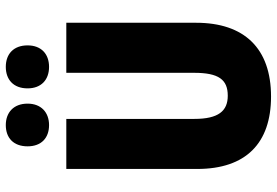

<svg xmlns="http://www.w3.org/2000/svg" viewBox="-170 -798 978 679"><g transform="rotate(-90 319.5 -459.0)"><path d="M141 -851C141 -802 171 -775 216 -775C261 -775 292 -803 292 -851C292 -900 261 -928 216 -928C171 -928 141 -901 141 -851ZM346 -851C346 -803 376 -775 422 -775C468 -775 498 -803 498 -851C498 -900 468 -928 422 -928C377 -928 346 -901 346 -851ZM578 -255V-714H401V-262C401 -175 377 -143 320 -143C266 -143 238 -176 238 -261V-714H61V-251C61 -79 152 10 317 10C488 10 578 -85 578 -255Z"/></g></svg>

Font: Noto Sans Condensed Black
Style: Regular
Weight: 900
Width: 3
Designer: Monotype Design Team
Foundry: Monotype Imaging Inc.
Version: Version 2.013